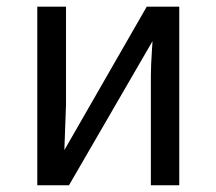

<svg xmlns="http://www.w3.org/2000/svg" viewBox="-20 -548 640 568"><path d="M175.3 -528.3V-239.3L170.4 -104L414.1 -528.3H510.3V0H426.3V-322.3Q426.3 -354 429.7 -402.8L431.2 -426.3L184.1 0H90.3V-528.3Z"/></svg>

Font: Cousine
Style: Regular
Weight: 400
Monospace: yes
Designer: Steve Matteson
Foundry: Ascender Corporation
Version: Version 1.20